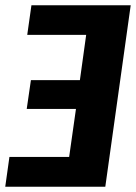

<svg xmlns="http://www.w3.org/2000/svg" viewBox="-32 -713 519 733"><path d="M88 -693H467L370 0H-12L4 -114H232L258 -297H70L86 -407H273L297 -580H72Z"/></svg>

Font: Fira Sans Condensed
Style: Bold Italic
Weight: 700
Width: 3
Italic angle: -8°
Designer: Carrois Corporate & Edenspiekermann AG
Foundry: Carrois Corporate GbR & Edenspiekermann AG
Version: Version 4.203